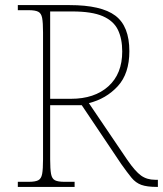

<svg xmlns="http://www.w3.org/2000/svg" viewBox="-20 -734 640 754"><path d="M50 0V-20H93Q118 -20 130 -26Q142 -32 145.5 -51Q149 -70 149 -108V-606Q149 -645 145.5 -663.5Q142 -682 130 -688Q118 -694 93 -694H50V-714H253Q378 -714 433 -672.5Q488 -631 488 -533Q488 -445 442.5 -395.5Q397 -346 329 -329L480 -106Q511 -61 534 -44.5Q557 -28 589 -28H600V0H596Q557 0 535 -8Q513 -16 496.5 -36Q480 -56 456 -90L301 -321H177V-108Q177 -70 180.5 -51Q184 -32 196 -26Q208 -20 233 -20H273V0ZM259 -346Q351 -346 405.5 -395Q460 -444 460 -532Q460 -582 443 -617Q426 -652 383.5 -670.5Q341 -689 264 -689H177V-346Z"/></svg>

Font: Noto Serif Thin
Style: Regular
Weight: 100
Designer: Monotype Design Team
Foundry: Monotype Imaging Inc.
Version: Version 2.015